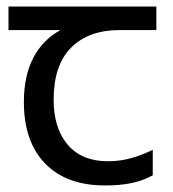

<svg xmlns="http://www.w3.org/2000/svg" viewBox="-20 -557 530 587"><path d="M301 10Q183 10 118 -57Q53 -124 53 -245Q53 -325 82 -380.5Q111 -436 165 -465H6V-537H458V-465H345Q251 -465 197.5 -411.5Q144 -358 144 -252Q144 -165 187 -114.5Q230 -64 310 -64Q347 -64 381 -73.5Q415 -83 447 -99V-21Q418 -5 383 2.5Q348 10 301 10Z"/></svg>

Font: utamil05
Style: Book
Weight: 400
Designer: Jelle Bosma - Monotype Design Team
Foundry: Monotype Imaging Inc.
Version: Version 2.003